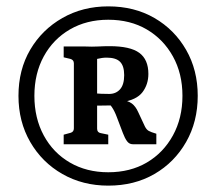

<svg xmlns="http://www.w3.org/2000/svg" viewBox="-20 -698 678 603"><path d="M356 -386Q382 -382 394 -373Q406 -364 414 -346L435 -301Q440 -291 447 -287Q454 -283 471 -278V-245H397Q386 -245 379 -254.5Q372 -264 366 -280L347 -330Q340 -349 331.5 -361.5Q323 -374 313 -380ZM88 -397Q88 -327 117.5 -272.5Q147 -218 199.5 -187.5Q252 -157 320 -157Q389 -157 441 -187.5Q493 -218 523 -272.5Q553 -327 553 -397Q553 -467 523 -521Q493 -575 441 -605.5Q389 -636 320 -636Q252 -636 199.5 -605.5Q147 -575 117.5 -521Q88 -467 88 -397ZM38 -397Q38 -479 75 -542Q112 -605 176 -641.5Q240 -678 320 -678Q402 -678 465 -641.5Q528 -605 564.5 -541.5Q601 -478 601 -397Q601 -316 564.5 -252Q528 -188 465 -151.5Q402 -115 320 -115Q240 -115 176 -151.5Q112 -188 75 -252Q38 -316 38 -397ZM338 -367 268 -366V-406Q285 -404 298 -403.5Q311 -403 323 -403Q344 -403 357 -417.5Q370 -432 370 -462Q370 -491 357 -504Q344 -517 315 -517Q301 -517 285 -513V-294Q285 -282 296 -280L320 -275V-245H180V-275L202 -281Q212 -284 212 -295V-499Q212 -510 201 -513L180 -518V-552H248Q269 -551 288 -552Q307 -553 324 -553Q389 -553 417.5 -532Q446 -511 446 -466Q446 -433 427.5 -408.5Q409 -384 362 -377Z"/></svg>

Font: Rasa SemiBold
Style: Regular
Weight: 600
Designer: Anna Giedrys (Yrsa+Rasa design), David Brezina (Yrsa art-direction, Rasa art-direction, design)
Foundry: Rosetta Type Foundry
Version: Version 2.004